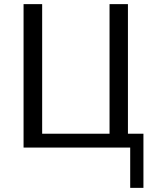

<svg xmlns="http://www.w3.org/2000/svg" viewBox="-20 -714 751 929"><path d="M94 0V-694H184V-67H510V-694H599V-67H674V195H610V0Z"/></svg>

Font: CMU Sans Serif
Style: Medium
Weight: 500
Version: Version 0.7.0